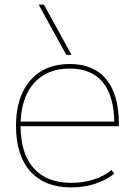

<svg xmlns="http://www.w3.org/2000/svg" viewBox="-20 -810 588 840"><path d="M292 10Q176 10 113 -60Q50 -130 50 -260Q50 -386 112.5 -458Q175 -530 285 -530Q390 -530 445 -463Q500 -396 500 -268Q500 -264 500 -263Q500 -262 500 -258H60V-278H490L480 -268Q480 -388 430.5 -449Q381 -510 285 -510Q184 -510 127 -444.5Q70 -379 70 -260Q70 -138 127.5 -74Q185 -10 292 -10Q343 -10 388 -24Q433 -38 468 -66L480 -50Q443 -21 394.5 -5.5Q346 10 292 10ZM270 -570 149 -790H172L293 -570Z"/></svg>

Font: M PLUS 2 Thin
Style: Regular
Weight: 100
Designer: Coji Morishita
Foundry: UNDERFOREST DESIGN
Version: Version 1.001